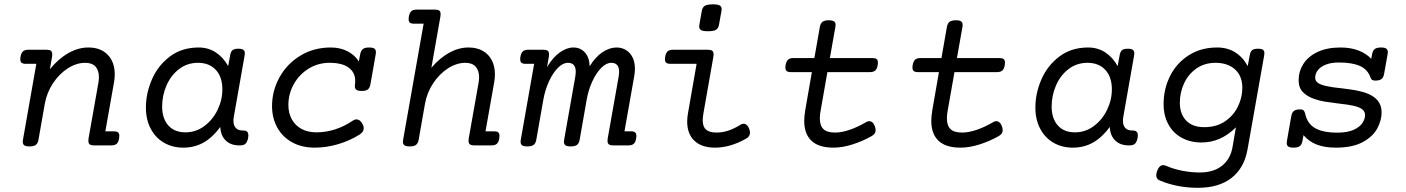

<svg xmlns="http://www.w3.org/2000/svg" viewBox="-20 -686 6636 906"><path d="M521.5 -335Q521.5 -316.4 518.1 -297.9L477.1 -66.4H517.1Q530.8 -66.4 536.9 -61.5Q543 -56.6 543 -44.9Q543 -37.6 542 -33.2Q539.1 -15.1 530.8 -7.6Q522.5 0 505.9 0H423.3Q409.7 0 403.3 -4.9Q397 -9.8 397 -21.5Q397 -28.8 397.9 -33.2L444.3 -295.4Q446.8 -311 446.8 -321.8Q446.8 -354 430.7 -371.8Q414.6 -389.6 381.8 -389.6Q340.8 -389.6 300 -363.5Q259.3 -337.4 230 -293Q200.7 -248.5 191.4 -196.3L161.6 -26.9Q158.7 -9.8 149.2 -2.4Q139.6 4.9 120.1 4.9H119.1Q102.1 4.9 94.7 -0.2Q87.4 -5.4 87.4 -17.1Q87.4 -19 88.4 -26.9L151.4 -384.8H101.6Q87.9 -384.8 81.8 -389.9Q75.7 -395 75.7 -406.7Q75.7 -409.2 76.7 -418Q80.1 -436 88.4 -443.6Q96.7 -451.2 113.3 -451.2H200.7Q214.4 -451.2 220.5 -446.3Q226.6 -441.4 226.6 -429.7Q226.6 -422.4 225.6 -418L215.3 -359.4Q256.3 -409.2 302.7 -435.5Q349.1 -461.9 397 -461.9Q455.1 -461.9 488.3 -427.5Q521.5 -393.1 521.5 -335Z M1151.9 -47.4Q1151.9 -40 1150.9 -35.2Q1147 -16.1 1138.7 -8.1Q1130.4 0 1113.8 0H1108.4Q1069.3 0 1045.4 -22.7Q1021.5 -45.4 1019.5 -86.9Q984.4 -38.6 941.4 -13.9Q898.4 10.7 844.7 10.7Q793.9 10.7 753.9 -12.5Q713.9 -35.6 691.2 -78.6Q668.5 -121.6 668.5 -178.7Q668.5 -245.6 696.8 -311Q725.1 -376.5 781.5 -419.2Q837.9 -461.9 917.5 -461.9Q962.9 -461.9 998.5 -438.5Q1034.2 -415 1056.6 -374L1065.9 -424.3Q1068.8 -441.9 1076.9 -449Q1085 -456.1 1104 -456.1H1105Q1121.1 -456.1 1128.2 -450.9Q1135.3 -445.8 1135.3 -434.6Q1135.3 -432.1 1134.3 -424.3L1083.5 -136.2Q1081.5 -127 1081.5 -116.7Q1081.5 -93.8 1092.8 -82Q1104 -70.3 1123.5 -70.3H1126Q1139.6 -70.3 1145.8 -64.9Q1151.9 -59.6 1151.9 -47.4ZM1029.3 -264.2Q1029.3 -323.2 998.3 -356.4Q967.3 -389.6 914.6 -389.6Q863.3 -389.6 824.7 -359.9Q786.1 -330.1 765.6 -282.5Q745.1 -234.9 745.1 -183.1Q745.1 -127.4 773.9 -94.5Q802.7 -61.5 855.5 -61.5Q904.3 -61.5 944.1 -91.1Q983.9 -120.6 1006.6 -167.5Q1029.3 -214.4 1029.3 -264.2Z M1753.9 -439.9Q1753.9 -437 1752.9 -430.2L1728 -288.6Q1725.1 -271.5 1716.1 -264.2Q1707 -256.8 1687 -256.8Q1669.4 -256.8 1661.9 -262.2Q1654.3 -267.6 1654.3 -279.8Q1654.3 -281.7 1655.3 -288.6Q1656.2 -293.9 1656.2 -304.2Q1656.2 -343.8 1625.5 -366.7Q1594.7 -389.6 1535.6 -389.6Q1481 -389.6 1436.5 -362.3Q1392.1 -335 1366.5 -289.1Q1340.8 -243.2 1340.8 -190.9Q1340.8 -152.8 1356.7 -123.5Q1372.6 -94.2 1402.3 -77.9Q1432.1 -61.5 1473.1 -61.5Q1517.6 -61.5 1561 -75.4Q1604.5 -89.4 1644 -116.2Q1653.3 -122.6 1662.1 -122.6Q1678.2 -122.6 1689.5 -103Q1696.3 -90.8 1696.3 -81.1Q1696.3 -63.5 1677.2 -51.3Q1631.8 -22.5 1576.2 -5.9Q1520.5 10.7 1465.3 10.7Q1403.8 10.7 1358.2 -14.6Q1312.5 -40 1288.1 -84.7Q1263.7 -129.4 1263.7 -185.5Q1263.7 -257.3 1298.8 -321Q1334 -384.8 1397.2 -423.3Q1460.4 -461.9 1541 -461.9Q1585 -461.9 1619.4 -444.3Q1653.8 -426.8 1673.3 -396L1679.7 -430.2Q1683.1 -447.3 1692.4 -454.6Q1701.7 -461.9 1721.7 -461.9Q1738.8 -461.9 1746.3 -456.8Q1753.9 -451.7 1753.9 -439.9Z M2059.1 -619.1Q2059.1 -611.8 2058.1 -607.4L2015.6 -366.2Q2055.7 -413.1 2100.3 -437.5Q2145 -461.9 2190.9 -461.9Q2229.5 -461.9 2257.6 -446.3Q2285.6 -430.7 2300.5 -402.1Q2315.4 -373.5 2315.4 -335.4Q2315.4 -316.4 2312 -297.9L2271 -66.4H2311Q2324.7 -66.4 2330.8 -61.5Q2336.9 -56.6 2336.9 -44.9Q2336.9 -37.6 2335.9 -33.2Q2333 -15.1 2324.7 -7.6Q2316.4 0 2299.8 0H2217.3Q2203.6 0 2197.3 -4.9Q2190.9 -9.8 2190.9 -21.5Q2190.9 -28.8 2191.9 -33.2L2238.3 -295.4Q2240.7 -311 2240.7 -321.3Q2240.7 -353.5 2224.4 -371.6Q2208 -389.6 2175.8 -389.6Q2134.8 -389.6 2094 -363.5Q2053.2 -337.4 2023.9 -293Q1994.6 -248.5 1985.4 -196.3L1955.6 -26.9Q1952.6 -9.8 1943.1 -2.4Q1933.6 4.9 1914.1 4.9H1913.1Q1896 4.9 1888.7 -0.2Q1881.3 -5.4 1881.3 -17.1Q1881.3 -19 1882.3 -26.9L1979 -574.2H1934.1Q1920.4 -574.2 1914.3 -579.1Q1908.2 -584 1908.2 -595.7Q1908.2 -603 1909.2 -607.4Q1912.6 -625.5 1920.9 -633.1Q1929.2 -640.6 1945.8 -640.6H2033.2Q2046.9 -640.6 2053 -635.7Q2059.1 -630.9 2059.1 -619.1Z M2982.9 -44.4Q2982.9 -42 2981.9 -33.2Q2979 -15.1 2970.7 -7.6Q2962.4 0 2945.8 0H2873Q2859.4 0 2853 -4.9Q2846.7 -9.8 2846.7 -21.5Q2846.7 -28.8 2847.7 -33.2L2898.9 -322.3Q2901.4 -337.9 2901.4 -347.7Q2901.4 -389.6 2864.3 -389.6Q2841.3 -389.6 2817.6 -366.2Q2793.9 -342.8 2775.1 -302.2Q2756.3 -261.7 2748 -213.4L2715.3 -26.9Q2712.4 -9.8 2702.9 -2.4Q2693.4 4.9 2673.8 4.9H2672.9Q2655.8 4.9 2648.4 -0.2Q2641.1 -5.4 2641.1 -17.1Q2641.1 -19 2642.1 -26.9L2694.3 -322.3Q2696.8 -337.9 2696.8 -347.7Q2696.8 -389.6 2659.7 -389.6Q2636.7 -389.6 2613 -366.2Q2589.4 -342.8 2570.6 -302.2Q2551.8 -261.7 2543.5 -213.4L2510.7 -26.9Q2507.8 -9.8 2498.3 -2.4Q2488.8 4.9 2469.2 4.9H2468.3Q2451.2 4.9 2443.8 -0.2Q2436.5 -5.4 2436.5 -17.1Q2436.5 -19 2437.5 -26.9L2500.5 -384.8H2460.4Q2446.8 -384.8 2440.7 -389.9Q2434.6 -395 2434.6 -406.7Q2434.6 -409.2 2435.5 -418Q2439 -436 2447.3 -443.6Q2455.6 -451.2 2472.2 -451.2H2544.9Q2558.6 -451.2 2564.7 -446.3Q2570.8 -441.4 2570.8 -429.7Q2570.8 -422.4 2569.8 -418L2561.5 -369.6Q2588.4 -415 2621.3 -438.5Q2654.3 -461.9 2685.5 -461.9Q2718.3 -461.9 2739.5 -439Q2760.7 -416 2762.7 -373.5Q2789.6 -417.5 2823 -439.7Q2856.4 -461.9 2889.2 -461.9Q2913.6 -461.9 2933.3 -450.2Q2953.1 -438.5 2964.6 -415.8Q2976.1 -393.1 2976.1 -361.3Q2976.1 -343.8 2972.7 -326.2L2926.8 -66.4H2957Q2970.7 -66.4 2976.8 -61.3Q2982.9 -56.2 2982.9 -44.4Z M3385.3 -643.1Q3385.3 -640.6 3384.3 -633.8L3373 -570.3Q3370.1 -552.7 3359.1 -545.7Q3348.1 -538.6 3321.3 -538.6Q3297.9 -538.6 3288.6 -543.7Q3279.3 -548.8 3279.3 -561Q3279.3 -563.5 3280.3 -570.3L3291.5 -633.8Q3294.4 -651.4 3305.7 -658.4Q3316.9 -665.5 3343.8 -665.5Q3366.7 -665.5 3376 -660.4Q3385.3 -655.3 3385.3 -643.1ZM3347.2 -429.7Q3347.2 -422.4 3346.2 -418L3299.3 -151.4Q3295.9 -130.9 3295.9 -119.1Q3295.9 -88.4 3311.5 -74.5Q3327.1 -60.5 3361.3 -60.5Q3389.2 -60.5 3416.7 -69.6Q3444.3 -78.6 3474.6 -97.7Q3481.9 -102.1 3489.3 -102.1Q3497.1 -102.1 3503.9 -96.2Q3510.7 -90.3 3515.1 -78.6Q3519 -68.8 3519 -59.1Q3519 -42 3500.5 -31.7Q3425.8 10.7 3354 10.7Q3291 10.7 3256.8 -21.7Q3222.7 -54.2 3222.7 -111.8Q3222.7 -131.3 3226.1 -149.9L3267.1 -384.8H3143.6Q3129.9 -384.8 3123.8 -389.9Q3117.7 -395 3117.7 -406.7Q3117.7 -409.2 3118.7 -418Q3122.1 -436 3130.4 -443.6Q3138.7 -451.2 3155.3 -451.2H3321.3Q3335 -451.2 3341.1 -446.3Q3347.2 -441.4 3347.2 -429.7Z M3922.9 -568.4Q3922.9 -566.4 3921.9 -558.6L3896 -412.1H4096.7Q4110.4 -412.1 4116.5 -407.2Q4122.6 -402.3 4122.6 -390.6Q4122.6 -383.3 4121.6 -378.9Q4118.7 -360.8 4110.1 -353.3Q4101.6 -345.7 4085 -345.7H3884.3L3853 -168Q3848.6 -145.5 3848.6 -127.4Q3848.6 -93.3 3865.5 -76.9Q3882.3 -60.5 3920.4 -60.5Q3952.6 -60.5 3991 -74Q4029.3 -87.4 4067.4 -109.9Q4074.7 -114.3 4082 -114.3Q4089.8 -114.3 4096.7 -108.4Q4103.5 -102.5 4107.9 -90.8Q4111.8 -81.1 4111.8 -71.3Q4111.8 -54.2 4093.3 -43.9Q4050.3 -19.5 4002.4 -4.4Q3954.6 10.7 3913.1 10.7Q3843.3 10.7 3809.1 -21.7Q3774.9 -54.2 3774.9 -115.7Q3774.9 -136.2 3779.8 -166.5L3811 -345.7H3711.9Q3698.2 -345.7 3692.1 -350.8Q3686 -356 3686 -367.7Q3686 -370.1 3687 -378.9Q3690.4 -397 3698.7 -404.5Q3707 -412.1 3723.6 -412.1H3822.8L3848.6 -558.6Q3851.6 -575.7 3861.1 -583Q3870.6 -590.3 3891.1 -590.3Q3908.2 -590.3 3915.5 -585.2Q3922.9 -580.1 3922.9 -568.4Z M4522.5 -568.4Q4522.5 -566.4 4521.5 -558.6L4495.6 -412.1H4696.3Q4710 -412.1 4716.1 -407.2Q4722.2 -402.3 4722.2 -390.6Q4722.2 -383.3 4721.2 -378.9Q4718.3 -360.8 4709.7 -353.3Q4701.2 -345.7 4684.6 -345.7H4483.9L4452.6 -168Q4448.2 -145.5 4448.2 -127.4Q4448.2 -93.3 4465.1 -76.9Q4481.9 -60.5 4520 -60.5Q4552.2 -60.5 4590.6 -74Q4628.9 -87.4 4667 -109.9Q4674.3 -114.3 4681.6 -114.3Q4689.5 -114.3 4696.3 -108.4Q4703.1 -102.5 4707.5 -90.8Q4711.4 -81.1 4711.4 -71.3Q4711.4 -54.2 4692.9 -43.9Q4649.9 -19.5 4602.1 -4.4Q4554.2 10.7 4512.7 10.7Q4442.9 10.7 4408.7 -21.7Q4374.5 -54.2 4374.5 -115.7Q4374.5 -136.2 4379.4 -166.5L4410.6 -345.7H4311.5Q4297.9 -345.7 4291.7 -350.8Q4285.6 -356 4285.6 -367.7Q4285.6 -370.1 4286.6 -378.9Q4290 -397 4298.3 -404.5Q4306.6 -412.1 4323.2 -412.1H4422.4L4448.2 -558.6Q4451.2 -575.7 4460.7 -583Q4470.2 -590.3 4490.7 -590.3Q4507.8 -590.3 4515.1 -585.2Q4522.5 -580.1 4522.5 -568.4Z M5349.1 -47.4Q5349.1 -40 5348.1 -35.2Q5344.2 -16.1 5335.9 -8.1Q5327.6 0 5311 0H5305.7Q5266.6 0 5242.7 -22.7Q5218.8 -45.4 5216.8 -86.9Q5181.6 -38.6 5138.7 -13.9Q5095.7 10.7 5042 10.7Q4991.2 10.7 4951.2 -12.5Q4911.1 -35.6 4888.4 -78.6Q4865.7 -121.6 4865.7 -178.7Q4865.7 -245.6 4894 -311Q4922.4 -376.5 4978.8 -419.2Q5035.2 -461.9 5114.7 -461.9Q5160.2 -461.9 5195.8 -438.5Q5231.4 -415 5253.9 -374L5263.2 -424.3Q5266.1 -441.9 5274.2 -449Q5282.2 -456.1 5301.3 -456.1H5302.2Q5318.4 -456.1 5325.4 -450.9Q5332.5 -445.8 5332.5 -434.6Q5332.5 -432.1 5331.5 -424.3L5280.8 -136.2Q5278.8 -127 5278.8 -116.7Q5278.8 -93.8 5290 -82Q5301.3 -70.3 5320.8 -70.3H5323.2Q5336.9 -70.3 5343 -64.9Q5349.1 -59.6 5349.1 -47.4ZM5226.6 -264.2Q5226.6 -323.2 5195.6 -356.4Q5164.6 -389.6 5111.8 -389.6Q5060.5 -389.6 5022 -359.9Q4983.4 -330.1 4962.9 -282.5Q4942.4 -234.9 4942.4 -183.1Q4942.4 -127.4 4971.2 -94.5Q5000 -61.5 5052.7 -61.5Q5101.6 -61.5 5141.4 -91.1Q5181.2 -120.6 5203.9 -167.5Q5226.6 -214.4 5226.6 -264.2Z M5867.7 -374 5877 -424.3Q5879.9 -441.9 5888.2 -449Q5896.5 -456.1 5916.5 -456.1Q5933.1 -456.1 5939.7 -451.2Q5946.3 -446.3 5946.3 -435.5Q5946.3 -433.1 5945.3 -424.3L5866.7 19.5Q5851.1 106.9 5791.3 153.6Q5731.4 200.2 5633.3 200.2Q5535.2 200.2 5453.6 166Q5436 159.2 5436 141.1Q5436 131.8 5440.4 120.1Q5450.7 93.3 5468.8 93.3Q5475.6 93.3 5480.5 95.7Q5516.1 111.3 5558.1 119.6Q5600.1 127.9 5641.1 127.9Q5707 127.9 5746.8 95.7Q5786.6 63.5 5795.9 8.3L5812 -85Q5775.9 -49.3 5735.8 -31.5Q5695.8 -13.7 5649.4 -13.7Q5596.7 -13.7 5556.2 -35.9Q5515.6 -58.1 5493.2 -99.4Q5470.7 -140.6 5470.7 -195.3Q5470.7 -266.1 5501.2 -327.1Q5531.7 -388.2 5589.1 -425Q5646.5 -461.9 5723.6 -461.9Q5772 -461.9 5808.6 -439Q5845.2 -416 5867.7 -374ZM5547.4 -201.2Q5547.4 -148.4 5577.1 -117.2Q5606.9 -85.9 5662.6 -85.9Q5720.2 -85.9 5760.7 -113.5Q5801.3 -141.1 5821.8 -184.1Q5842.3 -227.1 5842.3 -271.5Q5842.3 -327.1 5807.9 -358.4Q5773.4 -389.6 5715.8 -389.6Q5663.6 -389.6 5625.2 -362.5Q5586.9 -335.4 5567.1 -292.2Q5547.4 -249 5547.4 -201.2Z M6528.8 -439.9Q6528.8 -437 6527.8 -430.2L6511.2 -337.4Q6508.3 -320.3 6498.8 -313Q6489.3 -305.7 6469.2 -305.7Q6452.1 -305.7 6447.8 -318.4Q6434.1 -358.4 6397 -374.8Q6359.9 -391.1 6298.3 -391.1Q6261.7 -391.1 6236.3 -381.1Q6210.9 -371.1 6198.5 -354.7Q6186 -338.4 6186 -319.8Q6186 -303.7 6199.7 -294.4Q6213.4 -285.2 6239.3 -279.8Q6267.6 -273.4 6313.5 -269Q6349.6 -264.6 6373.5 -260.5Q6397.5 -256.3 6420.9 -249Q6499.5 -223.1 6499.5 -156.2Q6499.5 -118.7 6479.2 -80.3Q6459 -42 6410.6 -15.6Q6362.3 10.7 6283.2 10.7Q6230.5 10.7 6193.1 -3.9Q6155.8 -18.6 6130.9 -48.3L6126 -21Q6123 -3.9 6113.5 3.4Q6104 10.7 6084 10.7Q6066.9 10.7 6059.3 5.6Q6051.8 0.5 6051.8 -11.2Q6051.8 -14.2 6052.7 -21L6073.2 -138.2Q6076.2 -155.3 6085.7 -162.6Q6095.2 -169.9 6115.7 -169.9Q6126 -169.9 6131.1 -165.3Q6136.2 -160.6 6138.7 -149.9Q6148.4 -103 6185.3 -81.5Q6222.2 -60.1 6290.5 -60.1Q6338.4 -60.1 6367.7 -73.5Q6397 -86.9 6409.2 -106Q6421.4 -125 6421.4 -143.1Q6421.4 -160.2 6407.7 -170.4Q6394 -180.7 6368.7 -186.5Q6343.8 -192.4 6291 -198.2Q6252 -203.1 6229.5 -206.8Q6207 -210.4 6184.1 -218.3Q6147.9 -230.5 6127.9 -251.5Q6107.9 -272.5 6107.9 -307.1Q6107.9 -348.6 6130.1 -384Q6152.3 -419.4 6197 -440.7Q6241.7 -461.9 6305.7 -461.9Q6353 -461.9 6390.1 -447.8Q6427.2 -433.6 6450.7 -408.2L6454.6 -430.2Q6457.5 -447.3 6467 -454.6Q6476.6 -461.9 6496.6 -461.9Q6513.7 -461.9 6521.2 -456.8Q6528.8 -451.7 6528.8 -439.9Z"/></svg>

Font: Courier Prime
Style: Italic
Weight: 400
Italic angle: -10°
Designer: Alan Dague-Greene
Foundry: Quote-Unquote Apps
Version: Version 3.018